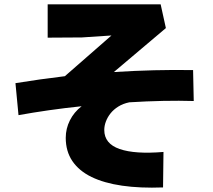

<svg xmlns="http://www.w3.org/2000/svg" viewBox="-20 -767 980 882"><path d="M503 -436Q690 -448 867 -445L870 -303Q804 -305 729 -303.5Q654 -302 574 -297Q545 -291 523.5 -277.5Q502 -264 488 -246.5Q474 -229 466.5 -209Q459 -189 459 -170Q459 -107 529.5 -82.5Q600 -58 731 -69L729 94Q624 98 541 86Q458 74 400.5 46Q343 18 312.5 -27Q282 -72 282 -134Q282 -176 301 -214Q320 -252 355 -279Q278 -271 204.5 -260.5Q131 -250 65 -238L51 -385Q106 -394 163 -402Q220 -410 278 -417L492 -604L356 -595L199 -594V-747H718L742 -638Z"/></svg>

Font: OA Gothic ExtraBold
Style: Regular
Weight: 800
Designer: Choi Chi-young, Lee Jaesang, Lee Juhyun, Han Dohee
Foundry: DDUNGSANG CORP.
Version: Version 1.000;Build 20210203